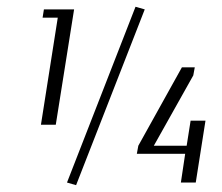

<svg xmlns="http://www.w3.org/2000/svg" viewBox="-20 -540 657 568"><path d="M101.1 -170.9 150.9 -487.8H106L109.9 -512.2H199.2L145 -170.9ZM178.2 0 380.9 -520 408.2 -512.2 205.1 7.8ZM384.8 -85 389.2 -108.9 518.1 -340.8H556.2L551.8 -316.9L435.1 -108.9H532.2L543.9 -183.1H587.9L559.1 0H515.1L527.8 -85Z"/></svg>

Font: Gawaa
Style: Italic
Weight: 400
Designer: T. Christopher White
Version: Version 1.0